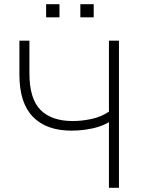

<svg xmlns="http://www.w3.org/2000/svg" viewBox="-20 -900 701 920"><path d="M502 0V-315Q482 -302 452 -292.5Q422 -283 388.5 -278.5Q355 -274 323 -274Q202 -274 137.5 -340.5Q73 -407 73 -542V-705H121V-548Q121 -427 174 -373.5Q227 -320 329 -320Q372 -320 418.5 -330Q465 -340 502 -365V-705H550V0ZM365 -817V-880H429V-817ZM201 -817V-880H265V-817Z"/></svg>

Font: Nunito Sans 7pt SemiCondensed ExtraLight
Style: Regular
Weight: 250
Width: 4
Designer: Vernon Adams
Foundry: Vernon Adams
Version: Version 3.101;gftools[0.9.27]